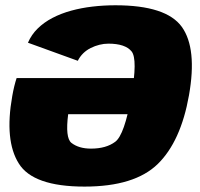

<svg xmlns="http://www.w3.org/2000/svg" viewBox="-20 -702 757 728"><path d="M300.5 5.5Q490 5.5 578 -80Q665.5 -165.5 696.5 -340.5Q728 -518 669.5 -600Q610.5 -682 417.5 -682L391 -536.5Q455 -536.5 479 -507Q502.5 -477.5 478 -338Q452 -190.5 417 -164.5Q382.5 -138.5 325 -138.5Q278.5 -138.5 250.5 -160.5Q227 -180 238.5 -269H484.5L509 -406H43Q33.5 -377.5 26.5 -338Q-3.5 -169.5 51 -82.5Q105 5.5 300.5 5.5ZM275 -471.5Q283 -487.5 295.5 -499.8Q308 -512 324 -520Q340 -528 357 -532.2Q374 -536.5 391 -536.5L420 -622.5L417.5 -682Q373 -682 330.5 -677Q288 -672 249.8 -661.5Q211.5 -651 179.2 -634.2Q147 -617.5 123 -594Q99 -570.5 86 -540Z"/></svg>

Font: Anybody Thin Black
Style: Italic
Weight: 900
Italic angle: -10°
Version: Version 1.113;gftools[0.9.25]